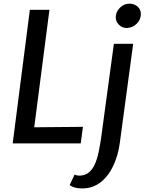

<svg xmlns="http://www.w3.org/2000/svg" viewBox="-20 -802 815 1074"><path d="M51 0 147 -747H256.5L171.5 -90L444 -92.5L431.5 0ZM438.5 252Q417.5 252 400 247.5Q382.5 243 369.5 233.5L397.5 174Q401.5 177 409.5 178.8Q417.5 180.5 422.5 180.5Q455 180.5 476.2 163.2Q497.5 146 510.8 116Q524 86 532 47.5Q540 9 546 -33.5L617 -557H725L650 -1.5Q640.5 68.5 613.2 126.2Q586 184 542.2 218Q498.5 252 438.5 252ZM687.5 -645.5Q664 -645.5 645.8 -663Q627.5 -680.5 627.5 -705Q627.5 -735 650.2 -758.2Q673 -781.5 703.5 -781.5Q731.5 -781.5 749.8 -765Q768 -748.5 768 -723.5Q768 -692 744 -668.8Q720 -645.5 687.5 -645.5Z"/></svg>

Font: Koeln Type Sans
Style: Italic
Weight: 400
Italic angle: -7.5°
Designer: Eben Sorkin
Foundry: Eben Sorkin
Version: Version 2.001